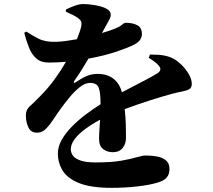

<svg xmlns="http://www.w3.org/2000/svg" viewBox="-20 -846 1040 936"><path d="M705.1 -564 710.9 -580.1Q753.9 -580.1 778.6 -575.7Q803.2 -571.3 825.2 -560.1Q845.2 -549.3 866 -528.8Q886.7 -508.3 900.9 -483.6Q915 -459 915 -437Q915 -418.9 903.1 -411.6Q891.1 -404.3 869.9 -400.4Q848.6 -396.5 820.8 -389.2Q772.9 -376.5 709.7 -356.2Q646.5 -335.9 587.9 -314Q592.3 -274.9 593.3 -238.5Q594.2 -202.1 594.2 -174.8Q594.2 -145 577.9 -124.5Q561.5 -104 529.8 -104Q502.9 -104 482.9 -119.1Q462.9 -134.3 462.9 -168.9Q462.9 -188 464.6 -211.4Q466.3 -234.9 467.8 -262.2Q429.2 -241.7 396.5 -217.8Q363.8 -193.8 344.5 -168.5Q325.2 -143.1 325.2 -118.2Q325.2 -102.1 335.4 -87.4Q345.7 -72.8 372.3 -63.5Q398.9 -54.2 448.2 -54.2Q522.9 -54.2 570.3 -62.5Q617.7 -70.8 646 -79.3Q674.3 -87.9 691.9 -87.9Q720.2 -87.9 746.3 -83Q772.5 -78.1 789.3 -64Q806.2 -49.8 806.2 -22.9Q806.2 3.4 793.2 18.8Q780.3 34.2 752 43Q712.4 55.7 650.1 62.7Q587.9 69.8 524.9 69.8Q424.3 69.8 366.9 47.1Q309.6 24.4 285.9 -13.7Q262.2 -51.8 262.2 -98.1Q262.2 -131.3 281 -164.6Q299.8 -197.8 330.6 -229Q361.3 -260.3 397.9 -287.8Q434.6 -315.4 470.2 -337.9Q470.2 -395 461.2 -418.5Q452.1 -441.9 418.9 -441.9Q394.5 -441.9 367.9 -420.4Q341.3 -398.9 317.9 -370.1Q294.4 -341.3 278.8 -319.8Q260.7 -295.4 242.9 -267.8Q225.1 -240.2 206.3 -220.5Q187.5 -200.7 165 -199.2Q133.3 -197.3 120.1 -221.7Q106.9 -246.1 106 -282.2Q105.5 -310.5 125.7 -328.4Q146 -346.2 172.9 -374Q213.4 -414.6 245.6 -458.7Q277.8 -502.9 301.8 -544.9Q280.8 -543 259.8 -542Q238.8 -541 217.8 -541Q179.7 -541 157.2 -560.8Q134.8 -580.6 121.6 -613.5Q108.4 -646.5 98.1 -686L108.9 -691.9Q132.8 -675.3 166.7 -658Q200.7 -640.6 251 -642.1Q274.4 -642.6 301.3 -646.2Q328.1 -649.9 355 -654.8Q372.1 -698.7 375 -712.9Q377.9 -724.1 377 -735.1Q376 -746.1 362.8 -755.9Q351.1 -765.1 336.2 -772.5Q321.3 -779.8 300.8 -789.1L301.8 -799.8Q320.8 -809.6 344.2 -817.9Q367.7 -826.2 383.8 -826.2Q401.9 -826.2 425 -823.5Q448.2 -820.8 470 -814.9Q491.7 -809.1 505.9 -799.1Q520 -789.1 520 -773.9Q520 -763.7 515.4 -755.1Q510.7 -746.6 503.9 -733.9L477.1 -685.1Q496.6 -690.9 513.2 -696.3Q529.8 -701.7 542 -707Q564 -715.8 574.5 -725.3Q585 -734.9 594.2 -734.9Q626.5 -734.9 649.2 -723.1Q671.9 -711.4 671.9 -679.2Q671.9 -667 664.1 -653.6Q656.2 -640.1 632.8 -627.9Q611.3 -616.2 552 -595.7Q492.7 -575.2 411.1 -560.1Q397.5 -536.6 380.6 -509.5Q363.8 -482.4 341.8 -451.2Q338.4 -445.8 340.6 -443.1Q342.8 -440.4 349.1 -444.8Q377 -464.4 401.9 -475.1Q426.8 -485.8 456.1 -485.8Q502.4 -485.8 532.7 -462.4Q563 -439 574.2 -396Q621.1 -420.9 669.2 -445.6Q717.3 -470.2 746.1 -487.8Q772.9 -504.4 753.9 -525.9Q746.6 -535.2 732.2 -545.9Q717.8 -556.6 705.1 -564Z"/></svg>

Font: Source Han Serif JP Heavy
Style: Regular
Weight: 900
Designer: Ryoko NISHIZUKA  (kana & ideographs); Frank Grießhammer (Latin, Greek & Cyrillic); Wenlong ZHANG  (bopomofo); Sandoll Co
Foundry: Adobe Systems Incorporated
Version: Version 1.001;PS 1.001;hotconv 16.6.54;makeotf.lib2.5.65590